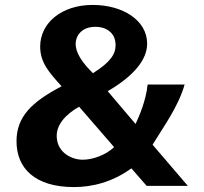

<svg xmlns="http://www.w3.org/2000/svg" viewBox="-20 -754 826 779"><path d="M356 -734C230 -734 143 -661 143 -565C143 -501 178 -461 230 -404C108 -340 47 -280 47 -181C47 -72 121 5 280 5C352 5 435 -14 513 -71L575 0H742L599 -167C643 -239 704 -322 729 -411H579C572 -344 544 -281 530 -251L417 -384C525 -447 577 -513 577 -577C577 -671 479 -734 356 -734ZM363 -645C408 -647 449 -623 449 -571C449 -535 429 -502 357 -457L336 -479C311 -507 287 -542 287 -575C287 -613 315 -644 363 -645ZM301 -321 443 -157C408 -124 355 -106 316 -106C268 -106 217 -136 211 -190C203 -246 248 -291 301 -321Z"/></svg>

Font: United Sans
Style: Bold
Weight: 700
Designer: Pablo Impallari, Rodrigo Fuenzalida (Modified by Dan O. Williams)
Version: Version 1.000;PS 001.000;hotconv 1.0.88;makeotf.lib2.5.64775